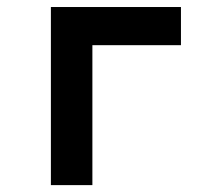

<svg xmlns="http://www.w3.org/2000/svg" viewBox="-20 -538 626 558"><path d="M127.9 0V-517.6H505.9V-406.7H248.5V0Z"/></svg>

Font: CaskaydiaCove NFP SemiBold
Style: Regular
Weight: 600
Designer: Aaron Bell
Foundry: Saja Typeworks
Version: Version 2111.001; VTT 6.35;Nerd Fonts 3.1.1